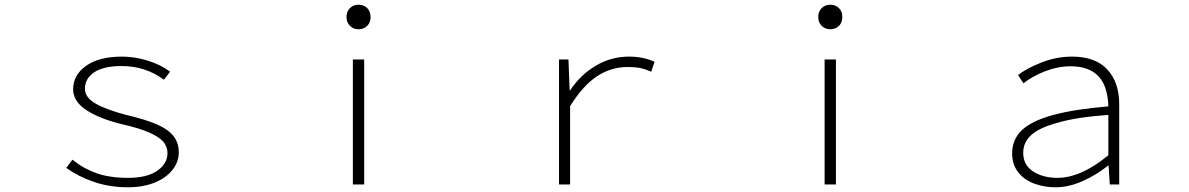

<svg xmlns="http://www.w3.org/2000/svg" viewBox="-20 -782 5040 814"><path d="M261 -70 287 -105Q334 -67 389.5 -47.5Q445 -28 524 -28Q603 -28 646.5 -58Q690 -88 690 -133Q690 -157 675 -178Q640 -223 499 -255Q403 -278 346.5 -315Q290 -352 290 -403Q290 -464 345 -503Q400 -542 498 -542Q552 -542 607.5 -524.5Q663 -507 701 -478L675 -444Q597 -502 495 -502Q419 -502 379.5 -475.5Q340 -449 340 -406Q340 -369 385 -343Q430 -317 518 -294Q599 -275 646.5 -254Q694 -233 716 -204.5Q738 -176 738 -136Q738 -96 711.5 -62Q685 -28 636 -8Q587 12 522 12Q445 12 379 -10.5Q313 -33 261 -70Z M1476 -530H1524V0H1476ZM1449 -710Q1449 -733 1463.5 -747.5Q1478 -762 1500 -762Q1522 -762 1536.5 -748Q1551 -734 1551 -710Q1551 -686 1536.5 -672Q1522 -658 1500 -658Q1478 -658 1463.5 -672.5Q1449 -687 1449 -710Z M2350 -530H2390L2395 -399H2397Q2441 -465 2506 -503.5Q2571 -542 2647 -542Q2707 -542 2755 -520L2741 -478Q2716 -489 2694.5 -493.5Q2673 -498 2641 -498Q2571 -498 2511.5 -459Q2452 -420 2397 -332V0H2350Z M3476 -530H3524V0H3476ZM3449 -710Q3449 -733 3463.5 -747.5Q3478 -762 3500 -762Q3522 -762 3536.5 -748Q3551 -734 3551 -710Q3551 -686 3536.5 -672Q3522 -658 3500 -658Q3478 -658 3463.5 -672.5Q3449 -687 3449 -710Z M4366 -3Q4322 -19 4296.5 -52Q4271 -85 4271 -131Q4271 -191 4313 -231Q4355 -270 4445 -294.5Q4535 -319 4679 -331Q4678 -376 4664 -415Q4630 -501 4519 -501Q4465 -501 4411 -480Q4357 -459 4319 -429L4296 -464Q4337 -495 4399 -518.5Q4461 -542 4525 -542Q4624 -542 4674.5 -487.5Q4725 -433 4725 -340V0H4685L4680 -80H4678Q4628 -40 4569.5 -14Q4511 12 4455 12Q4408 12 4366 -3ZM4679 -124V-295Q4543 -285 4465 -262Q4387 -241 4352.5 -210Q4318 -179 4318 -134Q4318 -83 4359.5 -55.5Q4401 -28 4463 -28Q4563 -28 4679 -124Z"/></svg>

Font: Merged Yaku Han JP ExtraLight
Style: Regular
Weight: 250
Designer: Ryoko NISHIZUKA 西塚涼子 (kana, bopomofo & ideographs); Paul D. Hunt (Latin, Greek & Cyrillic); Sandoll Communications 산돌커뮤니
Foundry: Adobe
Version: Version 2.004